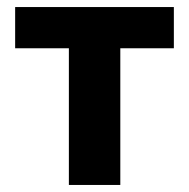

<svg xmlns="http://www.w3.org/2000/svg" viewBox="-20 -525 536 545"><path d="M175.5 0V-388H23V-505H473.5V-388H321.5V0Z"/></svg>

Font: Geologica Cursive SemiBold
Style: Regular
Weight: 600
Designer: Sindre Bremnes, Frode Helland
Foundry: Monokrom Skriftforlag AS
Version: Version 1.010;gftools[0.9.28]